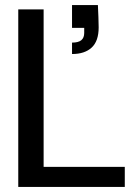

<svg xmlns="http://www.w3.org/2000/svg" viewBox="-20 -737 534 757"><path d="M52 0V-700H152V-79H472V0ZM264 -524V-569Q289 -569 300.5 -578.5Q312 -588 312 -607V-627H264V-717H366Q367 -690 368 -670Q369 -650 369 -629Q369 -575 341.5 -549.5Q314 -524 264 -524Z"/></svg>

Font: DM Sans 36pt Medium
Style: Regular
Weight: 500
Designer: Colophon Foundry, Jonny Pinhorn
Foundry: Colophon Foundry
Version: Version 4.004;gftools[0.9.30]